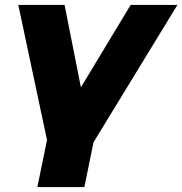

<svg xmlns="http://www.w3.org/2000/svg" viewBox="-20 -562 737 776"><path d="M170 4 54 -542H241L307 -209L508 -542H697L358 13L321 194H131Z"/></svg>

Font: Montserrat ExtraBold
Style: Italic
Weight: 800
Italic angle: -11.3°
Designer: Julieta Ulanovsky
Foundry: Julieta Ulanovsky
Version: Version 9.000; ttfautohint (v1.8.4.7-5d5b)